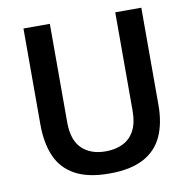

<svg xmlns="http://www.w3.org/2000/svg" viewBox="-81 -803 877 892"><g transform="rotate(-10 357.0 -356.5)"><path d="M365 10Q265 10 203.8 -23.2Q142.5 -56.5 115 -119.2Q87.5 -182 87.5 -271V-723H212V-258.5Q212 -174.5 253.2 -134.5Q294.5 -94.5 365 -94.5Q412.5 -94.5 447.5 -112Q482.5 -129.5 501.5 -165.8Q520.5 -202 520.5 -258.5V-723H643.5V-264Q643.5 -178 615.5 -116.8Q587.5 -55.5 526.2 -22.8Q465 10 365 10Z"/></g></svg>

Font: Public Sans Thin SemiBold
Style: Regular
Weight: 600
Version: Version 2.001